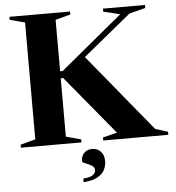

<svg xmlns="http://www.w3.org/2000/svg" viewBox="-61 -771 956 1045"><g transform="rotate(-5 417.5 -249.0)"><path d="M278.5 -677V-396H292.5L631.5 -676.5L540.5 -698.5V-715H770V-698.5L682 -676L419.5 -461L766.5 -38L835 -16.5V0H479.5V-16.5L557.5 -36L292 -357.5H278.5V-38.5L360.5 -16.5V0H29.5V-16.5L111.5 -38.5V-677L29.5 -698.5V-715H360.5V-698.5ZM353.5 197Q391 194.5 406 183.2Q421 172 421 157Q421 143.5 411 135.2Q401 127 387.8 121.8Q374.5 116.5 364.5 112Q354.5 107.5 354.5 101.5Q354.5 74.5 371.2 57.5Q388 40.5 415 40.5Q442 40.5 461 59.2Q480 78 480 113Q480 137 468.8 159.8Q457.5 182.5 429.8 198Q402 213.5 353.5 216.5Z"/></g></svg>

Font: Newsreader 72pt SemiBold
Style: Regular
Weight: 600
Designer: Hugues Gentile
Foundry: Production Type
Version: Version 1.003; ttfautohint (v1.8.3)